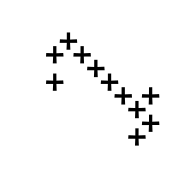

<svg xmlns="http://www.w3.org/2000/svg" viewBox="-87 -302 354 354"><g transform="rotate(-45 89.5 -125.5)"><path d="M138.6 -45 129.3 -53.6 138.6 -62.9 134.3 -67.1 125 -57.9 116.4 -67.1 111.4 -62.9 120.7 -53.6 111.4 -45 116.4 -40 125 -49.3 134.3 -40ZM138.6 -80.7 129.3 -89.3 138.6 -98.6 134.3 -102.9 125 -93.6 116.4 -102.9 111.4 -98.6 120.7 -89.3 111.4 -80.7 116.4 -75.7 125 -85 134.3 -75.7ZM138.6 -116.4 129.3 -125 138.6 -134.3 134.3 -138.6 125 -129.3 116.4 -138.6 111.4 -134.3 120.7 -125 111.4 -116.4 116.4 -111.4 125 -120.7 134.3 -111.4ZM138.6 -152.1 129.3 -160.7 138.6 -170 134.3 -174.3 125 -165 116.4 -174.3 111.4 -170 120.7 -160.7 111.4 -152.1 116.4 -147.1 125 -156.4 134.3 -147.1ZM138.6 -187.9 129.3 -196.4 138.6 -205.7 134.3 -210 125 -200.7 116.4 -210 111.4 -205.7 120.7 -196.4 111.4 -187.9 116.4 -182.9 125 -192.1 134.3 -182.9ZM138.6 -9.3 129.3 -17.9 138.6 -27.1 134.3 -31.4 125 -22.1 116.4 -31.4 111.4 -27.1 120.7 -17.9 111.4 -9.3 116.4 -4.3 125 -13.6 134.3 -4.3ZM102.9 -223.6 93.6 -232.1 102.9 -241.4 98.6 -245.7 89.3 -236.4 80.7 -245.7 75.7 -241.4 85 -232.1 75.7 -223.6 80.7 -218.6 89.3 -227.9 98.6 -218.6ZM67.1 -187.9 57.9 -196.4 67.1 -205.7 62.9 -210 53.6 -200.7 45 -210 40 -205.7 49.3 -196.4 40 -187.9 45 -182.9 53.6 -192.1 62.9 -182.9ZM138.6 -223.6 129.3 -232.1 138.6 -241.4 134.3 -245.7 125 -236.4 116.4 -245.7 111.4 -241.4 120.7 -232.1 111.4 -223.6 116.4 -218.6 125 -227.9 134.3 -218.6ZM102.9 -9.3 93.6 -17.9 102.9 -27.1 98.6 -31.4 89.3 -22.1 80.7 -31.4 75.7 -27.1 85 -17.9 75.7 -9.3 80.7 -4.3 89.3 -13.6 98.6 -4.3ZM174.3 -45 165 -53.6 174.3 -62.9 170 -67.1 160.7 -57.9 152.1 -67.1 147.1 -62.9 156.4 -53.6 147.1 -45 152.1 -40 160.7 -49.3 170 -40Z"/></g></svg>

Font: Gossip Low Cross Small
Style: Regular
Weight: 200
Width: 3
Designer: Deborah Khodanovich
Version: Version 1.001;Glyphs 3.3.1 (3343)